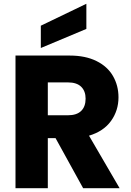

<svg xmlns="http://www.w3.org/2000/svg" viewBox="-20 -996 692 1016"><path d="M420 0 274 -265H233V0H62V-702H349Q432 -702 490.5 -673Q549 -644 578 -593.5Q607 -543 607 -481Q607 -411 567.5 -356Q528 -301 451 -278L613 0ZM233 -386H339Q386 -386 409.5 -409Q433 -432 433 -474Q433 -514 409.5 -537Q386 -560 339 -560H233ZM437 -843 196 -742V-860L437 -976Z"/></svg>

Font: Poppins A&M
Style: Bold-A&M
Weight: 700
Designer: Ninad Kale (Devanagari), Jonny Pinhorn (Latin)
Foundry: Indian Type Foundry
Version: 4.004